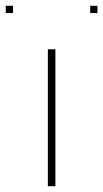

<svg xmlns="http://www.w3.org/2000/svg" viewBox="-90 -642 356 662"><path d="M75 0V-472H101V0ZM-70 -597V-622H-45V-597ZM221 -597V-622H246V-597Z"/></svg>

Font: Panamera Thin
Style: Regular
Weight: 100
Designer: Bastien Sozeau
Foundry: NBR — Bastien Sozeau
Version: Version 3.003;gftools[0.9.33]